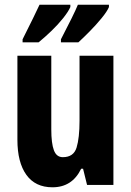

<svg xmlns="http://www.w3.org/2000/svg" viewBox="-20 -786 558 816"><path d="M462 -549V0H350L333 -69H325Q287 10 203 10Q130 10 92 -43Q54 -96 54 -192V-549H198V-236Q198 -177 209 -147.5Q220 -118 247 -118Q293 -118 305.5 -159Q318 -200 318 -273V-549ZM443 -756Q435 -737 412 -709Q389 -681 362 -653.5Q335 -626 313 -606H239V-619Q265 -669 284 -707.5Q303 -746 311 -766H443ZM279 -756Q270 -736 248.5 -709Q227 -682 199 -655Q171 -628 144 -606H76V-619Q102 -670 120.5 -708.5Q139 -747 148 -766H279Z"/></svg>

Font: Noto Sans Gujarati ExtraCondensed ExtraBold
Style: Regular
Weight: 800
Width: 2
Designer: Jelle Bosma - Monotype Design Team, Universal Thirst
Foundry: Monotype Imaging Inc.
Version: Version 2.106; ttfautohint (v1.8.4.7-5d5b)